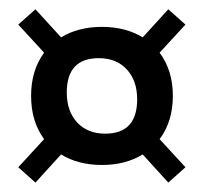

<svg xmlns="http://www.w3.org/2000/svg" viewBox="-20 -447 432 410"><path d="M197.8 -94.7Q147 -94.7 110.4 -117.2L55.7 -57.1L19 -89.8L74.2 -149.9Q46.4 -187.5 46.4 -242.2Q46.4 -296.9 74.2 -334.5L19 -394.5L55.7 -427.2L110.4 -367.2Q147 -389.6 197.8 -389.6Q248 -389.6 284.7 -367.2L339.4 -427.2L376 -394.5L320.8 -334.5Q349.1 -296.9 349.1 -242.2Q349.1 -187.5 320.8 -149.9L376 -89.8L339.4 -57.1L284.7 -117.2Q248 -94.7 197.8 -94.7ZM204.6 -161.6Q272.9 -161.6 272.9 -234.9Q272.9 -274.9 250.7 -298.8Q228.5 -322.8 190.9 -322.8Q122.6 -322.8 122.6 -249.5Q122.6 -209.5 144.8 -185.5Q167 -161.6 204.6 -161.6Z"/></svg>

Font: Markazi Text SemiBold
Style: Regular
Weight: 600
Designer: Borna Izadpanah (Arabic designer), Fiona Ross (Arabic design director) and Florian Runge (Latin designer)
Foundry: Borna Izadpanah and Florian Runge
Version: Version 1.001; ttfautohint (v1.8.3)